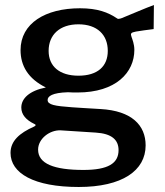

<svg xmlns="http://www.w3.org/2000/svg" viewBox="-20 -571 659 766"><path d="M294 175C467 175 561 110 561 9C561 -71 506 -129 381 -136C333 -139 293 -141 268 -143C198 -148 170 -153 170 -172C170 -187 188 -201 251 -203C262 -202 279 -202 289 -202C443 -202 516 -282 516 -372C516 -395 508 -414 505 -423C500 -437 501 -441 522 -445C545 -449 563 -451 593 -455L594 -551C556 -537 511 -517 476 -503C468 -499 452 -493 448 -497C411 -522 369 -538 299 -538C161 -538 62 -478 62 -371C62 -309 92 -257 163 -222C97 -209 65 -178 65 -142C65 -113 85 -92 116 -77C124 -74 124 -70 116 -66C57 -40 22 -8 22 39C22 120 115 175 294 175ZM293 -269C218 -269 174 -306 174 -368C174 -432 218 -474 293 -474C368 -474 410 -432 410 -368C410 -306 369 -269 293 -269ZM313 107C195 107 132 82 132 26C132 -18 179 -53 222 -51L362 -42C426 -38 453 -13 453 28C453 81 411 107 313 107Z"/></svg>

Font: Cheyenne Sans Medium
Style: Regular
Weight: 500
Designer: The Public Sans project authors (U.S. Web Design System), Libre Franklin designed by Pablo Impallari and Rodrigo Fuenzal
Foundry: The Cheyenne Sans Project Authors
Version: Version 2.007